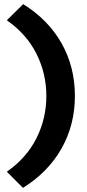

<svg xmlns="http://www.w3.org/2000/svg" viewBox="-20 -722 421 928"><path d="M91 186 13 108Q108 42 156 -53.5Q204 -149 204 -258Q204 -367 156 -462.5Q108 -558 13 -624L92 -702Q214 -626 278 -512Q342 -398 342 -258Q342 -119 277.5 -4.5Q213 110 91 186Z"/></svg>

Font: Readex Pro SemiBold
Style: Regular
Weight: 600
Designer: Bonnie Shaver-Troup, Thomas Jockin
Foundry: Lexend
Version: Version 1.204; ttfautohint (v1.8.4.7-5d5b)